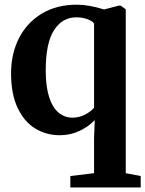

<svg xmlns="http://www.w3.org/2000/svg" viewBox="-20 -582 637 842"><path d="M288.5 240V190L392.5 177.5V23L395.5 -55.5Q369 -27 329 -8Q289 11 242.5 11Q183 11 134.5 -18.5Q86 -48 57.2 -109Q28.5 -170 28.5 -260.5Q28.5 -345.5 63 -414Q97.5 -482.5 162.8 -522Q228 -561.5 317.5 -561.5Q368.5 -561.5 436.5 -540.5L501.5 -557.5H509L531.5 -541V177.5L597 190V240ZM392.5 -109.5V-478.5Q386 -489.5 363.5 -497.8Q341 -506 315 -506Q253 -506 216.8 -449.5Q180.5 -393 180.5 -272.5Q180.5 -202.5 195.5 -156.2Q210.5 -110 237 -88Q263.5 -66 297.5 -66Q327 -66 352.5 -79.2Q378 -92.5 392.5 -109.5Z"/></svg>

Font: Merriweather Text
Style: Bold
Weight: 700
Designer: Eben Sorkin
Foundry: Eben Sorkin
Version: Version 2.100